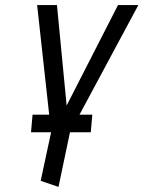

<svg xmlns="http://www.w3.org/2000/svg" viewBox="-20 -520 564 755"><path d="M108 -69 102 0H337L343 -69ZM524 -500H444L242 -105L204 -500H126L181 0L140 191L210 215L255 1Z"/></svg>

Font: Advent Pro Medium
Style: Italic
Weight: 500
Italic angle: -12°
Version: Version 3.000